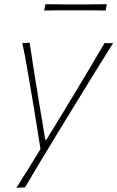

<svg xmlns="http://www.w3.org/2000/svg" viewBox="-20 -699 558 913"><path d="M58 194Q87 148 116 101.8Q145 55.5 172.5 9.5Q164.5 -39 156.8 -89.2Q149 -139.5 141 -187L126 -276Q117 -329.5 107.2 -385.2Q97.5 -441 86 -494L121 -496Q131.5 -424 142.5 -355.2Q153.5 -286.5 165.5 -214L195 -35H201L311 -215.5Q354.5 -287 395.5 -355.8Q436.5 -424.5 477 -494H518Q492.5 -453.5 469.2 -416.2Q446 -379 418.5 -334.5Q391 -290 353 -228L268 -89Q209.5 6.5 170 72.2Q130.5 138 99 192ZM190 -649 196 -679Q229 -678.5 265.8 -678.2Q302.5 -678 342 -678Q382 -678 418.5 -678.2Q455 -678.5 488 -679L482 -649Q449 -650 412.5 -650Q376 -650 336 -650Q296.5 -650 259.8 -650Q223 -650 190 -649Z"/></svg>

Font: Commissioner Flair Thin
Style: Italic
Weight: 100
Italic angle: -12°
Designer: Kostas Bartsokas
Foundry: Kostas Bartsokas
Version: Version 1.000; ttfautohint (v1.8.3)